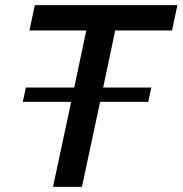

<svg xmlns="http://www.w3.org/2000/svg" viewBox="-20 -730 713 750"><path d="M652 -611H430L383 -388H571L559 -332H371L300 0H187L258 -332H69L81 -388H270L317 -611H95L116 -710H673Z"/></svg>

Font: Raleway-v4020 SemiBold
Style: Italic
Weight: 600
Italic angle: -12°
Designer: Matt McInerney, Pablo Impallari, Rodrigo Fuenzalida
Foundry: Matt McInerney, Pablo Impallari, Rodrigo Fuenzalida
Version: Version 4.020;PS 004.020;hotconv 1.0.88;makeotf.lib2.5.64775